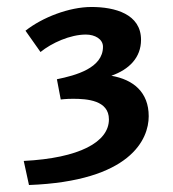

<svg xmlns="http://www.w3.org/2000/svg" viewBox="-20 -955 495 550"><path d="M48 -494 63 -425C354 -436 406 -556 406 -622C406 -691 362 -727 299 -738C350 -756 384 -790 384 -841C384 -915 309 -935 242 -935C178 -935 101 -905 53 -867L96 -806C128 -832 181 -856 226 -856C252 -856 275 -843 275 -821C275 -760 197 -739 143 -728L154 -670C154 -670 169 -672 189 -672C229 -672 292 -668 292 -613C292 -548 207 -502 48 -494Z"/></svg>

Font: Rosario
Style: Bold
Weight: 700
Designer: Hector Gatti
Foundry: Omnibus Type
Version: Version 1.100